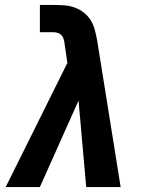

<svg xmlns="http://www.w3.org/2000/svg" viewBox="-20 -755 640 775"><path d="M3 0 252 -501 241 -576Q240 -586 237.5 -595.5Q235 -605 229 -612Q223 -619 214 -622Q205 -625 195 -625H141V-735H195Q217 -735 239 -733.5Q261 -732 281.5 -724.5Q302 -717 318.5 -704Q335 -691 346 -673.5Q357 -656 362.5 -635Q368 -614 372 -593L467 0H328L297 -349L141 0Z"/></svg>

Font: Iosevka Etoile XBdObl
Style: Regular
Weight: 800
Italic angle: -9°
Designer: Belleve Invis
Foundry: Belleve Invis
Version: Version 15.5.2; ttfautohint (v1.8.4)